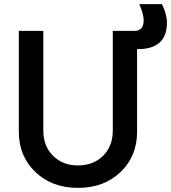

<svg xmlns="http://www.w3.org/2000/svg" viewBox="-20 -894 825 926"><path d="M356 12.2Q231 12.2 150.9 -64.2Q70.8 -140.6 70.8 -257.8V-745.1H189V-263.2Q189 -189.5 235.6 -142.8Q282.2 -96.2 356 -96.2Q430.2 -96.2 477.1 -142.8Q523.9 -189.5 523.9 -263.2V-745.1H627.9Q672.9 -745.1 672.9 -795.9Q672.9 -825.7 651.9 -874H761.2Q785.2 -825.2 785.2 -785.2Q785.2 -720.2 749.5 -688.7Q713.9 -657.2 647.9 -657.2H641.1V-257.8Q641.1 -140.6 561.3 -64.2Q481.4 12.2 356 12.2Z"/></svg>

Font: Plus Jakarta Sans SemiBold
Style: Regular
Weight: 600
Designer: Gumpita Rahayu
Foundry: Tokotype
Version: Version 2.006